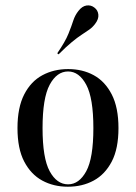

<svg xmlns="http://www.w3.org/2000/svg" viewBox="-20 -685 507 716"><path d="M233.1 11.3Q179.8 11.3 137.5 -11.7Q95.2 -34.7 70.2 -82.7Q45.2 -130.6 45.2 -207.3Q45.2 -283.9 70.2 -332.7Q95.2 -381.5 137.9 -404.4Q180.6 -427.4 233.9 -427.4Q287.9 -427.4 329.8 -404.4Q371.8 -381.5 396.8 -332.7Q421.8 -283.9 421.8 -207.3Q421.8 -130.6 396.8 -82.7Q371.8 -34.7 329.4 -11.7Q287.1 11.3 233.1 11.3ZM233.9 2.4Q275 2.4 301.6 -46.4Q328.2 -95.2 328.2 -207.3Q328.2 -319.4 301.6 -369Q275 -418.5 233.9 -418.5Q191.9 -418.5 165.3 -369Q138.7 -319.4 138.7 -207.3Q138.7 -95.2 165.3 -46.4Q191.9 2.4 233.9 2.4ZM198.4 -482.3 193.5 -486.3Q223.4 -529.8 235.1 -558.9Q246.8 -587.9 253.2 -608.1Q259.7 -628.2 272.6 -644.4Q286.3 -662.1 302.8 -664.5Q319.4 -666.9 332.3 -656.5Q345.2 -646.8 346.8 -630.2Q348.4 -613.7 334.7 -596Q325 -583.1 312.9 -574.6Q300.8 -566.1 284.7 -555.6Q268.5 -545.2 247.6 -527.8Q226.6 -510.5 198.4 -482.3Z"/></svg>

Font: Playfair 144pt SemiCondensed Medium
Style: Regular
Weight: 500
Width: 4
Designer: Claus Eggers Sørensen
Foundry: Claus Eggers Sørensen
Version: Version 2.203